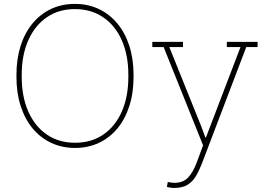

<svg xmlns="http://www.w3.org/2000/svg" viewBox="-20 -741 1345 975"><path d="M361.3 10.3Q294.9 10.3 240.2 -15.4Q185.5 -41 146 -88.6Q106.4 -136.2 85 -202.6Q63.5 -269 63.5 -351.1V-359.9Q63.5 -441.9 84.7 -508.3Q106 -574.7 145.5 -622.3Q185.1 -669.9 239.5 -695.6Q293.9 -721.2 360.4 -721.2Q426.3 -721.2 481 -695.6Q535.6 -669.9 575.4 -622.3Q615.2 -574.7 636.7 -508.3Q658.2 -441.9 658.2 -359.9V-351.1Q658.2 -269 636.7 -202.4Q615.2 -135.7 575.9 -88.4Q536.6 -41 481.9 -15.4Q427.2 10.3 361.3 10.3ZM361.3 -16.1Q443.8 -16.1 504.6 -57.6Q565.4 -99.1 598.6 -174.6Q631.8 -250 631.8 -351.1V-360.8Q631.8 -461.4 598.4 -536.6Q564.9 -611.8 503.9 -653.3Q442.9 -694.8 360.4 -694.8Q278.3 -694.8 217.8 -653.3Q157.2 -611.8 123.8 -536.6Q90.3 -461.4 90.3 -360.8V-351.1Q90.3 -250 123.8 -174.6Q157.2 -99.1 218 -57.6Q278.8 -16.1 361.3 -16.1ZM864.7 213.4Q855.5 213.4 844.2 211.7Q833 210 827.6 208L832 183.1Q837.4 184.6 848.1 186Q858.9 187.5 864.7 187.5Q909.7 187.5 934.8 161.1Q960 134.8 979.5 83L1011.2 -2.9L811 -502H753.4V-528.3H909.2V-502H839.8L1003.4 -95.7L1022.9 -43H1025.9L1201.2 -502H1131.8V-528.3H1288.1V-502H1230.5L1005.9 87.9Q991.7 125 974.9 153.3Q958 181.6 932.1 197.5Q906.2 213.4 864.7 213.4Z"/></svg>

Font: Roboto Slab LO Thin
Style: Regular
Weight: 250
Designer: Google
Version: Version 2.00;September 28, 2018;FontCreator 11.5.0.2427 64-b